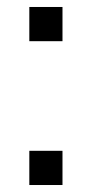

<svg xmlns="http://www.w3.org/2000/svg" viewBox="-20 -530 263 550"><path d="M64 -412V-510H159V-412ZM64 0V-98H159V0Z"/></svg>

Font: Saira
Style: Regular
Weight: 400
Designer: Hector Gatti with collaboration of the Omnibus-Type team
Foundry: Omnibus-Type
Version: Version 1.100; ttfautohint (v1.8.3)